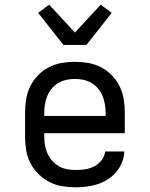

<svg xmlns="http://www.w3.org/2000/svg" viewBox="-20 -792 640 820"><path d="M302 8Q273 8 244 3Q215 -2 189.5 -15.5Q164 -29 143 -50Q122 -71 109 -97Q96 -123 91.5 -152Q87 -181 87 -210V-310Q87 -339 91.5 -367.5Q96 -396 108.5 -422Q121 -448 141.5 -469.5Q162 -491 188 -504.5Q214 -518 242.5 -523Q271 -528 300 -528Q329 -528 357.5 -523Q386 -518 412 -504.5Q438 -491 458.5 -469.5Q479 -448 491.5 -422Q504 -396 508.5 -367.5Q513 -339 513 -310V-223H169V-210Q169 -191 172 -172.5Q175 -154 182.5 -137Q190 -120 202.5 -106Q215 -92 231 -82.5Q247 -73 265.5 -69.5Q284 -66 302 -66Q323 -66 343.5 -69Q364 -72 382.5 -81.5Q401 -91 414 -108Q427 -125 429 -145H511Q510 -121 501 -98.5Q492 -76 476.5 -57.5Q461 -39 440.5 -26Q420 -13 397 -5.5Q374 2 350 5Q326 8 302 8ZM169 -297H431V-310Q431 -328 428 -346.5Q425 -365 418 -382Q411 -399 399 -413.5Q387 -428 371 -437.5Q355 -447 336.5 -451Q318 -455 300 -455Q282 -455 263.5 -451Q245 -447 229 -437.5Q213 -428 201 -413.5Q189 -399 182 -382Q175 -365 172 -346.5Q169 -328 169 -310ZM251 -600 143 -737 190 -772 300 -653 410 -772 457 -737 349 -600Z"/></svg>

Font: Iosevka Plex Etoile
Style: Regular
Weight: 400
Designer: Belleve Invis
Foundry: Belleve Invis
Version: Version 25.1.1; ttfautohint (v1.8.4)